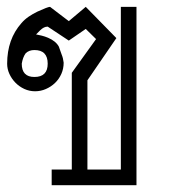

<svg xmlns="http://www.w3.org/2000/svg" viewBox="-20 -544 538 564"><path d="M262.2 -429.2 231.9 -459 182.1 -424.8 120.1 -465.8Q108.9 -465.8 98.1 -455.1L85.9 -442.9Q94.2 -441.4 103 -439.2Q111.8 -437 121.1 -433.1Q144 -423.3 152.8 -407.2L161.1 -383.8Q165.5 -373.5 167 -359.9Q167 -342.3 160.2 -326.9Q153.3 -311.5 141.6 -300.3Q129.9 -289.1 114.7 -282.5Q99.6 -275.9 83 -275.9Q66.4 -275.9 51.5 -282.7Q36.6 -289.6 25.4 -301Q14.2 -312.5 7.6 -326.9Q1 -341.3 1 -356.9Q1 -428.7 43 -476.1Q52.2 -486.8 64 -494.9Q75.7 -502.9 89.8 -509.8Q120.6 -523.9 127 -523.9L182.1 -481.9L231.9 -523.9L321.8 -432.1L236.8 -308.1V-45.9H335V-523.9H380.9V0H131.8V-45.9H190.9V-330.1ZM43.9 -356.9Q43.9 -317.9 81.1 -317.9Q120.1 -317.9 120.1 -356.9Q120.1 -397 81.1 -397Q64.9 -397 55.2 -387.2Q46.9 -375.5 43.9 -356.9Z"/></svg>

Font: Defago Noto Sans
Style: Regular
Weight: 400
Designer: John M. Durdin
Foundry: Lao IT Dev Co., Ltd.
Version: Version 1.000 2007 initial release